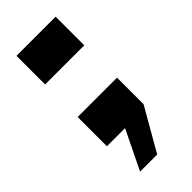

<svg xmlns="http://www.w3.org/2000/svg" viewBox="-194 -478 659 659"><g transform="rotate(-45 135.5 -148.5)"><path d="M59 142 128 0H40V-142H231V-13L142 142ZM40 -300V-439H230V-300Z"/></g></svg>

Font: Big Shoulders Stencil Text Thin Black
Style: Regular
Weight: 900
Version: Version 2.001